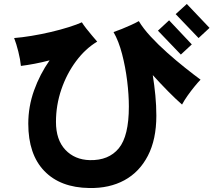

<svg xmlns="http://www.w3.org/2000/svg" viewBox="-20 -900 1072 964"><path d="M428 44Q283 42 202.5 -41.5Q122 -125 122 -279Q122 -365 151 -446Q180 -527 229 -597Q191 -587 154 -580Q117 -573 85 -569Q82 -601 72 -641Q62 -681 51 -709Q90 -712 138.5 -720Q187 -728 236 -739.5Q285 -751 326 -764Q367 -777 391 -788Q399 -775 413 -757Q427 -739 442 -721.5Q457 -704 468 -691Q409 -656 362 -593Q315 -530 288 -451Q261 -372 261 -288Q261 -198 308 -148Q355 -98 431 -96Q526 -94 576.5 -155.5Q627 -217 627 -365Q627 -424 618.5 -493.5Q610 -563 593 -628.5Q576 -694 550 -739Q568 -745 591.5 -754.5Q615 -764 638 -774.5Q661 -785 677 -794Q699 -757 737 -716Q775 -675 820 -635Q865 -595 909 -560Q953 -525 987 -500Q975 -488 957 -466Q939 -444 922 -420Q905 -396 894 -375Q863 -402 825 -440.5Q787 -479 747 -523Q755 -473 760 -421.5Q765 -370 765 -319Q765 -200 722.5 -118Q680 -36 604.5 5Q529 46 428 44ZM888 -626 773 -746 829 -798 943 -677ZM977 -709 862 -829 918 -880 1032 -760Z"/></svg>

Font: Zen Kaku Gothic Antique Black
Style: Regular
Weight: 900
Designer: Yoshimichi Ohira
Foundry: Positype
Version: Version 1.001